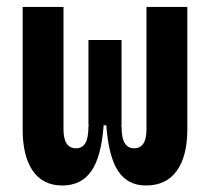

<svg xmlns="http://www.w3.org/2000/svg" viewBox="-20 -538 626 567"><path d="M164.1 9.8Q106.9 9.8 76.9 -33.4Q46.9 -76.7 46.9 -156.2V-517.6H167.5V-156.2Q167.5 -100.1 204.6 -100.1Q222.7 -100.1 231.9 -115.2Q241.2 -130.4 241.2 -166L243.2 -168H241.2V-419.9H338.9V-168H336.9L338.9 -166Q338.9 -130.4 348.4 -115.2Q357.9 -100.1 376 -100.1Q412.6 -100.1 412.6 -156.2V-517.6H533.2V-156.2Q533.2 -76.7 502 -33.4Q470.7 9.8 411.1 9.8Q357.4 9.8 329.1 -32.5Q300.8 -74.7 293.9 -168H286.1Q279.3 -74.7 249.5 -32.5Q219.7 9.8 164.1 9.8Z"/></svg>

Font: Caskaydia Cove SemiBold
Style: Regular
Weight: 600
Monospace: yes
Designer: Aaron Bell
Foundry: Saja Typeworks
Version: Version 4.300; ttfautohint (v1.8.3)